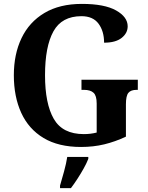

<svg xmlns="http://www.w3.org/2000/svg" viewBox="-20 -744 760 985"><path d="M396 10Q280 10 203.5 -36Q127 -82 89 -165Q51 -248 51 -358Q51 -466 90.5 -548.5Q130 -631 208 -677.5Q286 -724 400 -724Q516 -724 575.5 -690.5Q635 -657 635 -609Q635 -574 604 -549.5Q573 -525 514 -525Q514 -584 485.5 -622.5Q457 -661 398 -661Q297 -661 254 -583Q211 -505 211 -358Q211 -212 256 -134Q301 -56 410 -56Q445 -56 476 -64V-213Q476 -253 460 -268Q444 -283 411 -283H398V-335H687V-283H680Q651 -283 638.5 -267.5Q626 -252 626 -209V-43Q571 -17 515 -3.5Q459 10 396 10ZM288 208Q297 178 308.5 136Q320 94 325 61H433V71Q425 92 410 119Q395 146 377.5 173Q360 200 344 221H288Z"/></svg>

Font: Noto Serif Devanagari SemiCondensed
Style: Bold
Weight: 700
Width: 4
Designer: Universal Thirst, Indian Type Foundry and the Monotype Design Team
Foundry: Monotype Imaging Inc.
Version: Version 2.004; ttfautohint (v1.8.4.7-5d5b)